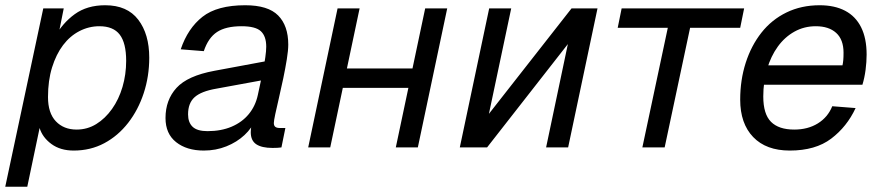

<svg xmlns="http://www.w3.org/2000/svg" viewBox="-28 -562 3358 732"><path d="M-8 150 137 -530H215L191 -410L179 -418Q210 -474 257 -508Q304 -542 373 -542Q457 -542 499 -487Q541 -432 541 -342Q541 -271 520 -207Q499 -143 460.5 -93.5Q422 -44 369.5 -16Q317 12 253 12Q202 12 168 -13Q134 -38 123 -74L76 150ZM264 -68Q305 -68 339 -89Q373 -110 399 -146.5Q425 -183 439 -230.5Q453 -278 453 -330Q453 -398 428.5 -430Q404 -462 351 -462Q311 -462 275 -443.5Q239 -425 212.5 -390Q186 -355 170.5 -305Q155 -255 155 -192Q155 -131 185 -99.5Q215 -68 264 -68Z M988 -259 797 -224Q739 -214 714 -191.5Q689 -169 689 -126Q689 -95 706.5 -78.5Q724 -62 763 -62Q815 -62 855 -79Q895 -96 920.5 -127Q946 -158 955 -200Q958 -215 963.5 -239.5Q969 -264 974.5 -291.5Q980 -319 983.5 -343.5Q987 -368 987 -384Q987 -424 966.5 -443Q946 -462 893 -462Q833 -462 799.5 -440Q766 -418 749 -367L661 -374Q688 -454 744 -498Q800 -542 907 -542Q994 -542 1032.5 -503Q1071 -464 1071 -392Q1071 -370 1065.5 -336Q1060 -302 1052 -263.5Q1044 -225 1035.5 -189Q1027 -153 1021.5 -127Q1016 -101 1016 -93Q1016 -83 1021.5 -78.5Q1027 -74 1039 -74H1060L1045 0Q1040 1 1030.5 1.5Q1021 2 1011 2Q970 2 949 -12Q928 -26 928 -58Q928 -69 930.5 -82Q933 -95 937 -110L947 -108Q933 -74 904 -47Q875 -20 835 -4Q795 12 749 12Q684 12 643.5 -20Q603 -52 603 -112Q603 -181 645 -227Q687 -273 789 -292L1004 -332Z M1147 0 1259 -530H1343L1231 0ZM1481 0 1593 -530H1677L1565 0ZM1235 -227 1251 -301H1589L1573 -227Z M1725 0 1837 -530H1921L1836 -128L2151 -530H2250L2138 0H2054L2137 -394L1829 0Z M2421 0 2518 -456H2327L2342 -530H2809L2794 -456H2603L2506 0Z M2983 12Q2893 12 2843.5 -39.5Q2794 -91 2794 -182Q2794 -257 2815 -322.5Q2836 -388 2875 -437.5Q2914 -487 2970.5 -514.5Q3027 -542 3097 -542Q3154 -542 3194 -521Q3234 -500 3255 -458Q3276 -416 3276 -354Q3276 -326 3272 -295.5Q3268 -265 3260 -239H2869L2885 -313H3184Q3186 -322 3187 -333Q3188 -344 3188 -361Q3188 -411 3160 -436.5Q3132 -462 3082 -462Q3038 -462 3001 -441.5Q2964 -421 2937.5 -384.5Q2911 -348 2896.5 -299Q2882 -250 2882 -194Q2882 -127 2911.5 -97.5Q2941 -68 3000 -68Q3052 -68 3090 -91.5Q3128 -115 3145 -157L3234 -150Q3201 -79 3141 -33.5Q3081 12 2983 12Z"/></svg>

Font: Geist
Style: Italic
Weight: 400
Italic angle: -12°
Designer: Basement.studio, Andrés Briganti, Mateo Zaragoza
Foundry: Basement.studio, Vercel, Andrés Briganti, Guido Ferreyra, Mateo Zaragoza
Version: Version 1.500